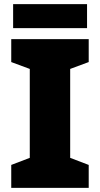

<svg xmlns="http://www.w3.org/2000/svg" viewBox="-20 -902 480 922"><path d="M398 -882H43V-767H398ZM406 0V-110L317 -144V-571L406 -604V-714H34V-604L123 -571V-144L34 -110V0Z"/></svg>

Font: Noto Sans Canadian Aboriginal Black
Style: Regular
Weight: 900
Designer: Monotype Design Team, Typotheque's Kevin King
Foundry: Monotype Imaging Inc.
Version: Version 2.004